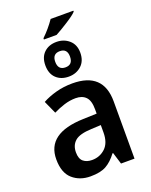

<svg xmlns="http://www.w3.org/2000/svg" viewBox="-174 -1049 902 1150"><g transform="rotate(-20 276.5 -474.0)"><path d="M441 -958H296Q261 -907 216 -864V-856H297Q329 -873 377.5 -904Q426 -935 441 -952ZM281 -817Q232 -817 201.5 -788Q171 -759 171 -707Q171 -654 201.5 -625Q232 -596 281 -596Q329 -596 361.5 -625.5Q394 -655 394 -708Q394 -759 361 -788Q328 -817 281 -817ZM281 -758Q328 -758 328 -707Q328 -655 281 -655Q234 -655 234 -707Q234 -758 281 -758ZM361 -258V-211Q361 -145 326 -112Q291 -79 241 -79Q207 -79 186 -96.5Q165 -114 165 -155Q165 -200 194.5 -226Q224 -252 300 -255ZM285 -551Q230 -551 180.5 -537.5Q131 -524 93 -503L130 -421Q164 -438 200.5 -449.5Q237 -461 274 -461Q315 -461 338 -437.5Q361 -414 361 -359V-331L274 -328Q40 -321 40 -156Q40 -70 85.5 -30Q131 10 199 10Q263 10 299.5 -10.5Q336 -31 369 -75H373L396 0H482V-365Q482 -551 285 -551Z"/></g></svg>

Font: Noto Sans Display Medium
Style: Regular
Weight: 500
Designer: Monotype Design Team
Foundry: Monotype Imaging Inc.
Version: Version 1.900